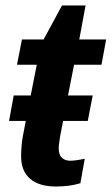

<svg xmlns="http://www.w3.org/2000/svg" viewBox="-20 -672 407 700"><path d="M184 8Q123 8 90 -20Q57 -48 57 -102Q57 -119 58.5 -138.5Q60 -158 64 -179L74 -231H13L30 -324H92L114 -436H42L60 -528H139L206 -652H292L269 -528H367L350 -436H250L228 -324H318L300 -231H210L199 -174Q197 -160 195.5 -149.5Q194 -139 194 -131Q194 -108 205.5 -97Q217 -86 236 -86Q254 -86 289 -93L273 -4Q234 8 184 8Z"/></svg>

Font: Libra Sans Modern
Style: Bold Italic
Weight: 700
Italic angle: -12°
Foundry: Stefan Peev, Context Ltd
Version: Version 1.000